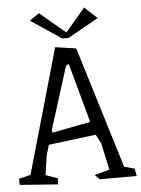

<svg xmlns="http://www.w3.org/2000/svg" viewBox="-60 -946 736 1001"><g transform="rotate(-5 308.0 -445.5)"><path d="M3 0ZM615 0H421L398 -24L476 -46L445 -187L421 -233L173 -202L157 -148L142 -46L204 -24V8L3 -7V-39L64 -54L250 -706L359 -690L554 -54L608 -39ZM398 -302 313 -613 298 -605 196 -280V-263ZM291 -797 316 -778 418 -899 484 -838 324 -748H291L131 -855L181 -890Z"/></g></svg>

Font: Underdog
Style: Regular
Weight: 400
Designer: Sergey Steblina
Foundry: Sergey Steblina, Jovanny Lemonad
Version: Version 1.001; ttfautohint (v0.9)